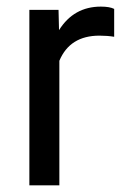

<svg xmlns="http://www.w3.org/2000/svg" viewBox="-20 -558 378 578"><path d="M323.7 -447.3Q303.2 -450.7 279.3 -450.7Q190.4 -450.7 158.7 -375V0H68.4V-528.3H156.2L157.7 -467.3Q202.1 -538.1 283.7 -538.1Q310.1 -538.1 323.7 -531.2Z"/></svg>

Font: f61972
Style: 5147081
Weight: 400
Designer: Google
Version: Version 2.137; 2017